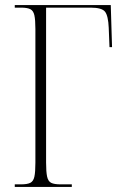

<svg xmlns="http://www.w3.org/2000/svg" viewBox="-20 -734 494 754"><path d="M38 0V-10H62Q87 -10 99 -16Q111 -22 115 -40Q119 -58 119 -95V-620Q119 -656 115 -674Q111 -692 99 -698Q87 -704 63 -704H38V-714H415L420 -549H410L407 -625Q405 -672 392.5 -688Q380 -704 336 -704H161V-95Q161 -59 165 -40.5Q169 -22 181 -16Q193 -10 218 -10H262V0Z"/></svg>

Font: Noto Serif Display Condensed ExtraLight
Style: Regular
Weight: 200
Width: 3
Designer: Monotype Design Team
Foundry: Monotype Imaging Inc.
Version: Version 2.009